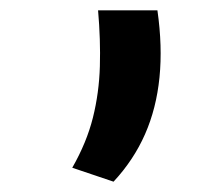

<svg xmlns="http://www.w3.org/2000/svg" viewBox="-20 -157 420 372"><path d="M285 -137Q295 -67 289 -7Q283 53 261 103Q239 153 200 195L120 168Q148 119 160 71Q172 23 173.5 -28.5Q175 -80 170 -137Z"/></svg>

Font: Matangi
Style: Bold
Weight: 700
Designer: Prashant Pant
Foundry: The Graphic Ant
Version: Version 3.002